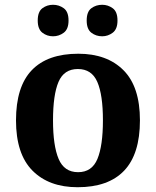

<svg xmlns="http://www.w3.org/2000/svg" viewBox="-20 -774 654 804"><path d="M305 10Q185 10 116 -59.5Q47 -129 47 -270Q47 -411 113 -480Q179 -549 308 -549Q428 -549 497 -480Q566 -411 566 -270Q566 -129 500 -59.5Q434 10 305 10ZM307 -53Q365 -53 388 -108.5Q411 -164 411 -270Q411 -377 387.5 -431Q364 -485 306 -485Q248 -485 225 -431Q202 -377 202 -270Q202 -164 225.5 -108.5Q249 -53 307 -53ZM408 -622Q382 -622 362.5 -637Q343 -652 343 -688Q343 -725 362.5 -739.5Q382 -754 408 -754Q432 -754 452 -739.5Q472 -725 472 -688Q472 -652 452 -637Q432 -622 408 -622ZM202 -622Q177 -622 157.5 -637Q138 -652 138 -688Q138 -725 157.5 -739.5Q177 -754 202 -754Q227 -754 247 -739.5Q267 -725 267 -688Q267 -652 247 -637Q227 -622 202 -622Z"/></svg>

Font: Noto Serif Ethiopic
Style: Bold
Weight: 700
Designer: Monotype Design Team
Foundry: Monotype Imaging Inc.
Version: Version 2.102; ttfautohint (v1.8.4.7-5d5b)